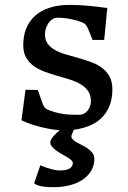

<svg xmlns="http://www.w3.org/2000/svg" viewBox="-20 -528 528 790"><path d="M85 -158.7 135.7 -157.7 154.3 -104.5Q159.7 -89.8 164.1 -85.4Q168.5 -81.1 172.4 -78.6Q188.5 -71.3 204.1 -66.9Q219.7 -62.5 235.8 -59.8Q252 -57.1 269 -56.4Q286.1 -55.7 304.7 -55.7Q315.9 -55.7 325.2 -60.3Q334.5 -64.9 340.8 -73Q347.2 -81.1 350.6 -91.1Q354 -101.1 354 -112.3Q354 -137.7 342 -154.3Q330.1 -170.9 310.5 -182.1Q291 -193.4 265.9 -201.2Q240.7 -209 214.8 -216.3Q189 -223.6 163.8 -232.9Q138.7 -242.2 119.1 -256.1Q99.6 -270 87.6 -290.8Q75.7 -311.5 75.7 -342.8Q75.7 -380.9 88.1 -411.4Q100.6 -441.9 124.8 -463.4Q148.9 -484.9 184.3 -496.3Q219.7 -507.8 265.6 -507.8Q306.2 -507.8 343.8 -504.2Q381.3 -500.5 421.4 -495.1L408.7 -363.8H360.8L346.2 -400.4Q340.8 -414.6 335.4 -422.6Q330.1 -430.7 319.8 -435.1Q299.3 -443.8 271.7 -449.5Q244.1 -455.1 216.8 -455.1Q205.1 -455.1 195.3 -448.7Q185.5 -442.4 179 -432.4Q172.4 -422.4 168.7 -410.4Q165 -398.4 165 -386.7Q165 -362.8 177 -347.2Q189 -331.5 208.5 -321Q228 -310.5 252.9 -303.5Q277.8 -296.4 303.7 -289.1Q329.6 -281.7 354.5 -272.7Q379.4 -263.7 398.9 -249.3Q418.5 -234.9 430.4 -213.6Q442.4 -192.4 442.4 -160.6Q442.4 -121.1 430.2 -91.6Q418 -62 396.7 -41.7Q375.5 -21.5 346.4 -10Q317.4 1.5 283.7 5.9L275.4 25.9Q271.5 35.2 276.6 42.2Q281.7 49.3 292.2 55.7Q302.7 62 315.9 68.4Q329.1 74.7 340.6 82.8Q352.1 90.8 360.1 101.1Q368.2 111.3 368.2 125Q368.2 152.3 355.7 173.8Q343.3 195.3 320.8 210.7Q298.3 226.1 267.6 234.1Q236.8 242.2 200.2 242.2Q173.8 242.2 158.2 239.7Q142.6 237.3 134.3 233.9Q124.5 230.5 120.6 225.6L146 151.9Q159.2 157.7 172.9 162.6Q184.6 166.5 199 169.9Q213.4 173.3 227.5 173.3Q257.8 173.3 269.8 162.8Q281.7 152.3 279.3 139.2Q277.8 134.3 270.8 128.7Q263.7 123 253.4 116.9Q243.2 110.8 231.4 104.2Q219.7 97.7 210 90.3Q200.2 83 193.6 75Q187 66.9 187 57.6Q187 51.8 190.9 44.9Q194.8 38.1 200.7 31.5Q206.5 24.9 213.4 18.6Q220.2 12.2 225.6 7.8Q207 6.3 186 2.7Q165 -1 144 -6.3Q123 -11.7 103.3 -18.6Q83.5 -25.4 68.4 -33.2Z"/></svg>

Font: Donegal One
Style: Regular
Weight: 400
Designer: Gary Lonergan
Foundry: Sorkin Type Co.
Version: Version 1.004